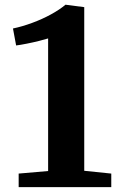

<svg xmlns="http://www.w3.org/2000/svg" viewBox="-20 -772 502 792"><path d="M178.5 -66.5V-613.5Q166 -609.5 141.2 -603.2Q116.5 -597 90 -591.8Q63.5 -586.5 46.5 -584.5L33.5 -654.5Q72 -662.5 113.2 -677.8Q154.5 -693 190.5 -712.8Q226.5 -732.5 250 -752.5H251L327.5 -742.5V-67.5L439 -56V0H57V-56Z"/></svg>

Font: Merriweather 28pt
Style: Bold
Weight: 700
Version: Version 2.100